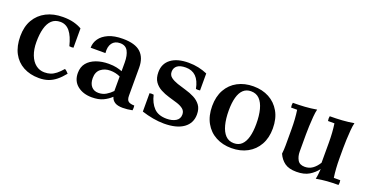

<svg xmlns="http://www.w3.org/2000/svg" viewBox="-28 -926 2689 1403"><g transform="rotate(20 1316.0 -225.0)"><path d="M274 15Q205 15 152.5 -13.5Q100 -42 71.5 -96Q43 -150 43 -227Q43 -302 74 -355Q105 -408 160.5 -436.5Q216 -465 290 -465Q338 -465 374 -455.5Q410 -446 437 -430V-280Q421 -277 405 -280Q387 -353 357.5 -389Q328 -425 284 -425Q243 -425 217.5 -401Q192 -377 180 -332.5Q168 -288 168 -227Q168 -170 184.5 -127Q201 -84 230.5 -61Q260 -38 298 -38Q324 -38 345 -45Q366 -52 387 -68.5Q408 -85 432 -113Q441 -108 448 -101.5Q455 -95 462 -87Q434 -52 406 -29.5Q378 -7 346.5 4Q315 15 274 15Z M686 15Q618 15 574 -20Q530 -55 530 -118Q530 -165 555 -195.5Q580 -226 623.5 -242Q667 -258 720 -258Q756 -258 781 -252.5Q806 -247 826 -239V-198Q790 -215 748 -215Q705 -215 675 -191.5Q645 -168 645 -120Q645 -79 665 -55.5Q685 -32 720 -32Q753 -32 779 -47.5Q805 -63 826 -85L834 -43Q808 -18 773 -1.5Q738 15 686 15ZM938 -307V-90Q938 -57 953 -46Q968 -35 999 -35Q1002 -17 999 2Q980 6 960.5 8Q941 10 925 10Q884 10 862.5 -4Q841 -18 834 -43L826 -85V-306Q826 -362 808 -395Q790 -428 747 -428Q706 -428 685.5 -400Q665 -372 670 -323H555Q555 -362 577.5 -394Q600 -426 644.5 -445.5Q689 -465 755 -465Q851 -465 894.5 -424.5Q938 -384 938 -307Z M1247 15Q1206 15 1161 7Q1116 -1 1073 -15V-158Q1089 -161 1105 -158Q1119 -97 1153.5 -61Q1188 -25 1253 -25Q1296 -25 1324 -42Q1352 -59 1352 -93Q1352 -120 1332.5 -135.5Q1313 -151 1282 -160.5Q1251 -170 1216.5 -180Q1182 -190 1151 -206.5Q1120 -223 1100.5 -251Q1081 -279 1081 -325Q1081 -391 1130 -428Q1179 -465 1267 -465Q1308 -465 1344.5 -457Q1381 -449 1413 -435V-303Q1397 -300 1381 -303Q1369 -365 1338.5 -395Q1308 -425 1259 -425Q1215 -425 1193 -408Q1171 -391 1171 -361Q1171 -334 1191.5 -318.5Q1212 -303 1244 -292Q1276 -281 1312 -271Q1348 -261 1380 -244.5Q1412 -228 1432 -201Q1452 -174 1452 -130Q1452 -62 1398.5 -23.5Q1345 15 1247 15Z M1766 -425Q1730 -425 1706.5 -403Q1683 -381 1671.5 -339Q1660 -297 1660 -237Q1660 -174 1672.5 -126Q1685 -78 1710.5 -51.5Q1736 -25 1776 -25L1771 15Q1703 15 1649.5 -13.5Q1596 -42 1565.5 -96.5Q1535 -151 1535 -227Q1535 -301 1565 -354.5Q1595 -408 1648.5 -436.5Q1702 -465 1771 -465ZM1776 -25Q1813 -25 1836.5 -47.5Q1860 -70 1871.5 -112Q1883 -154 1883 -213Q1883 -278 1870.5 -325.5Q1858 -373 1832.5 -399Q1807 -425 1766 -425L1771 -465Q1840 -465 1893 -436.5Q1946 -408 1977 -354Q2008 -300 2008 -223Q2008 -150 1978 -96.5Q1948 -43 1894.5 -14Q1841 15 1771 15Z M2428 -110 2438 -65Q2413 -31 2375 -8Q2337 15 2277 15Q2218 15 2185 -9Q2152 -33 2134 -74Q2136 -89 2137 -106.5Q2138 -124 2138 -139V-265Q2138 -346 2128 -413H2081Q2077 -432 2081 -450Q2129 -450 2174 -453Q2219 -456 2265 -464Q2259 -441 2256 -404.5Q2253 -368 2251.5 -330.5Q2250 -293 2250 -265V-133Q2250 -95 2266 -67.5Q2282 -40 2322 -40Q2355 -40 2381 -58Q2407 -76 2428 -110ZM2600 -37Q2604 -19 2600 0Q2553 0 2512.5 3Q2472 6 2428 14Q2432 -2 2434.5 -24.5Q2437 -47 2438 -65L2428 -110V-265Q2428 -346 2418 -413H2368Q2364 -432 2368 -450Q2417 -450 2463 -453Q2509 -456 2555 -464Q2549 -441 2546 -404.5Q2543 -368 2541.5 -330.5Q2540 -293 2540 -265V-185Q2540 -105 2550 -37Z"/></g></svg>

Font: Poltawski Nowy SemiBold
Style: Regular
Weight: 600
Version: Version 1.001;gftools[0.9.25]